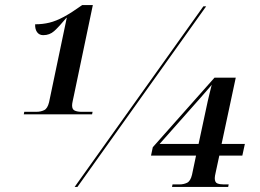

<svg xmlns="http://www.w3.org/2000/svg" viewBox="-20 -739 1026 759"><path d="M74 -287 76 -297H124Q141 -297 154.5 -303.5Q168 -310 174 -335L244 -669H243Q212 -632 194 -616Q176 -600 151 -600Q135 -600 126.5 -612Q118 -624 119 -643Q149 -643 175.5 -649.5Q202 -656 232.5 -672.5Q263 -689 305 -719H347L272 -361Q270 -351 267.5 -340Q265 -329 265 -322Q265 -306 276 -301.5Q287 -297 301 -297H346L344 -287ZM275 0 784 -714H795L286 0ZM660 0 662 -10H690Q706 -10 719.5 -16.5Q733 -23 739 -48L755 -124H577L584 -157L828 -432H912L856 -170H948L938 -124H847L833 -59Q829 -42 829 -35Q829 -18 839 -14Q849 -10 864 -10H884L882 0ZM611 -170H765L801 -338Q805 -355 808.5 -370Q812 -385 817 -404Q811 -396 800.5 -384.5Q790 -373 774 -354Z"/></svg>

Font: Noto Serif Display Medium
Style: Italic
Weight: 500
Italic angle: -12°
Designer: Monotype Design Team
Foundry: Monotype Imaging Inc.
Version: Version 2.009